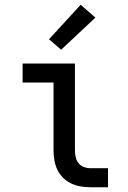

<svg xmlns="http://www.w3.org/2000/svg" viewBox="-20 -787 540 807"><path d="M360 0Q339 0 318.5 -3.5Q298 -7 279 -16Q260 -25 245 -40Q230 -55 221 -74Q212 -93 208.5 -113.5Q205 -134 205 -155V-440H75V-520H295V-155Q295 -141 298 -127Q301 -113 310 -101.5Q319 -90 332.5 -85Q346 -80 360 -80H434V0ZM237 -578 186 -622 319 -767 381 -713Z"/></svg>

Font: Iosevka SS04 Medium
Style: Regular
Weight: 500
Monospace: yes
Designer: Belleve Invis
Foundry: Belleve Invis
Version: Version 19.0.0; ttfautohint (v1.8.4)